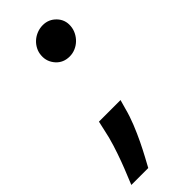

<svg xmlns="http://www.w3.org/2000/svg" viewBox="-253 -575 786 786"><g transform="rotate(-45 140.0 -182.5)"><path d="M-15.6 177.6Q-9.9 163 0.7 137.4Q11.4 111.9 23.3 79.9Q35.2 47.9 46.5 11.9Q57.9 -24.1 65 -59.7L73.9 -99.4H198.9L187.9 -60.4Q179 -25.9 164.6 9.8Q150.2 45.5 134.8 77.4Q119.3 109.4 105.1 135.7Q90.9 161.9 82.4 177.6ZM98.4 -457.7Q99.4 -475.5 107.4 -490.9Q115.4 -506.4 128 -517.6Q140.6 -528.8 157 -535.2Q173.3 -541.5 190.7 -541.5Q224.8 -541.5 248.2 -517Q271.7 -492.5 268.8 -457.7Q267.4 -440.3 259.6 -424.9Q251.8 -409.4 239.5 -397.7Q227.3 -386 211.5 -379.3Q195.7 -372.5 177.9 -372.5Q142 -372.5 119.3 -397.4Q95.9 -423.7 98.4 -457.7Z"/></g></svg>

Font: Inter P
Style: Bold Italic
Weight: 700
Italic angle: 9.39999°
Designer: Rasmus Andersson
Foundry: rsms
Version: Version 3.018;git-588b23468